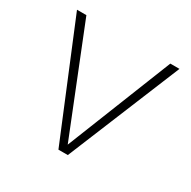

<svg xmlns="http://www.w3.org/2000/svg" viewBox="-118 -610 725 727"><g transform="rotate(30 244.5 -247.0)"><path d="M428 -494H468L265 0H224L20 -494H61L245 -34Z"/></g></svg>

Font: Blinker ExtraLight
Style: Regular
Weight: 200
Designer: Juergen Huber
Foundry: supertype
Version: Version 1.017;hotconv 1.0.117;makeotfexe 2.5.65602